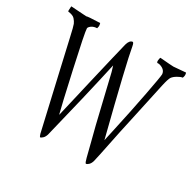

<svg xmlns="http://www.w3.org/2000/svg" viewBox="-136 -783 917 902"><g transform="rotate(30 323.0 -332.0)"><path d="M4.9 -634.8Q83.5 -629.4 88.9 -629.4Q94.7 -632.3 161.6 -634.8Q165 -624.5 164.1 -617.7Q164.1 -617.7 161.6 -606.4Q144.5 -606 132.3 -597.7Q120.1 -588.4 120.1 -582Q120.1 -562 160.2 -381.8Q200.2 -201.7 210.4 -164.6Q211.9 -170.4 228 -239.7Q244.1 -309.1 260 -377.4Q275.9 -445.8 293 -517.6Q310.1 -589.4 314.5 -606.4Q321.8 -632.3 337.9 -634.8Q343.8 -634.8 347.2 -616.7Q360.4 -537.6 454.1 -168Q457.5 -184.1 468.8 -234.9Q493.7 -347.2 513.9 -452.9Q534.2 -558.6 534.2 -571.3Q532.7 -596.2 501.5 -605.5Q494.6 -607.4 488.3 -606.4Q483.4 -609.4 484.9 -620.8Q486.3 -632.3 488.3 -634.8Q551.3 -629.4 562 -629.4L627.4 -634.8Q632.8 -621.6 626 -606.4Q615.7 -605.5 599.6 -595.9Q583.5 -586.4 576.4 -576.2Q569.3 -565.9 560.1 -524.2Q550.8 -482.4 535.9 -411.9Q521 -341.3 510.3 -293.7Q499.5 -246.1 483.6 -167.5Q467.8 -88.9 460.4 -58.1Q455.6 -43 447.5 -35.9Q439.5 -28.8 434.1 -28.3Q429.2 -30.3 423.1 -54.7Q417 -79.1 403.3 -132.8Q386.7 -194.3 360.1 -307.9Q333.5 -421.4 323.2 -462.4L314 -492.7Q271 -297.9 211.4 -58.1Q206.5 -43 198.2 -35.9Q189.9 -28.8 186 -28.3Q182.6 -30.3 178.7 -43Q133.3 -242.2 109.1 -345.9Q85 -449.7 73 -503.9Q61 -558.1 56.2 -569.6Q51.3 -581.1 41.3 -592.3Q31.2 -603.5 4.9 -606.4Q2.9 -608.4 3.9 -618.7Q4.9 -628.9 4.9 -634.8Z"/></g></svg>

Font: AMoshref-Thulth
Style: Regular
Weight: 400
Designer: Ali Moshref
Foundry: Ali Moshref
Version: Version 0.1